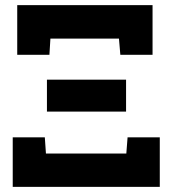

<svg xmlns="http://www.w3.org/2000/svg" viewBox="-20 -731 668 751"><path d="M29.8 0V-193.8H155.3L159.7 -130.4H474.1L479 -193.8H605V0ZM163.6 -294.4V-419.4H473.1V-294.4ZM47.4 -516.6V-710.9H576.7V-516.6H450.7L445.3 -580.1H177.2L173.3 -516.6Z"/></svg>

Font: Roboto Slab LO Black
Style: Regular
Weight: 900
Designer: Google
Version: Version 2.000